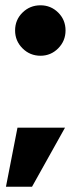

<svg xmlns="http://www.w3.org/2000/svg" viewBox="-20 -621 312 725"><path d="M133 -410.5Q93 -410.5 65 -438.5Q37 -466.5 37 -506Q37 -546 65 -573.5Q93 -601 133 -601Q172 -601 199.8 -573.5Q227.5 -546 227.5 -506Q227.5 -466.5 199.8 -438.5Q172 -410.5 133 -410.5ZM2.5 84 46 -139H225.5L101 84Z"/></svg>

Font: Anybody ExtraBold
Style: Regular
Weight: 800
Designer: Tyler Finck
Foundry: Etcetera Type Company
Version: Version 1.010; ttfautohint (v1.8.3) -l 8 -r 50 -G 200 -x 14 